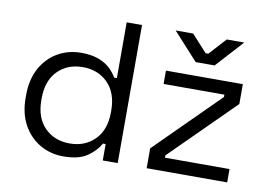

<svg xmlns="http://www.w3.org/2000/svg" viewBox="-76 -810 1316 943"><g transform="rotate(10 582.5 -338.5)"><path d="M560.5 -688.5V0H486V-81.8H472.5Q452.5 -44.5 410.1 -15.2Q367.8 14 291 14Q227.2 14 174.8 -16.2Q122.2 -46.5 90.9 -102.8Q59.5 -159 59.5 -237.8V-250.8Q59.5 -328.8 90.5 -385.4Q121.5 -442 174 -472.2Q226.5 -502.5 291 -502.5Q342 -502.5 377.8 -489Q413.5 -475.5 435.8 -454.1Q458 -432.8 470.5 -410.5H484V-688.5ZM137.5 -248.5V-240Q137.5 -152.2 185.9 -103.1Q234.2 -54 311 -54Q387 -54 435.8 -103.1Q484.5 -152.2 484.5 -240V-248.5Q484.5 -336.2 435.8 -385.4Q387 -434.5 311 -434.5Q234 -434.5 185.8 -385.4Q137.5 -336.2 137.5 -248.5ZM705 0V-99L1018.2 -410.5V-422H715V-488.5H1098.5V-389.5L784.5 -78V-66.5H1106.5V0ZM851.5 -555 727.8 -691H815L892 -606.5H905.5L982.5 -691H1069.8L946 -555Z"/></g></svg>

Font: Space 7353
Style: Regular
Weight: 400
Designer: Christine Claussen + Ruben Lyon  (Space 7353)
Version: Version 1.000;FEAKit 1.0